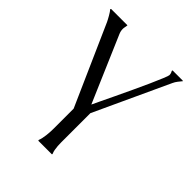

<svg xmlns="http://www.w3.org/2000/svg" viewBox="-172 -683 779 779"><g transform="rotate(45 217.0 -293.5)"><path d="M8.8 -583 11.2 -586.9H103Q103.5 -586.9 104 -586.7Q104.5 -586.4 105 -586.4Q104.5 -580.6 103 -574.7Q101.6 -568.8 101.6 -563Q101.6 -550.8 106.9 -538.6L228.5 -255.9Q232.9 -265.6 245.1 -291Q257.3 -316.4 272.9 -349.1Q288.6 -381.8 305.4 -418Q322.3 -454.1 336.2 -485.1Q350.1 -516.1 359.1 -538.1Q368.2 -560.1 368.2 -564.5Q368.2 -569.3 366.7 -574.2Q365.2 -579.1 362.8 -583V-586.4Q363.8 -586.4 364.5 -586.7Q365.2 -586.9 366.2 -586.9H420.9Q421.4 -586.9 422.6 -586.4Q423.8 -585.9 424.3 -585.9Q417.5 -577.6 410.6 -568.8Q403.8 -560.1 399.4 -550.3L250.5 -228.5V-78.6Q250.5 -70.3 250.5 -60.5Q250.5 -50.8 251.2 -40.5Q252 -30.3 253.7 -20.8Q255.4 -11.2 258.8 -3.9V-1L258.3 0H182.1Q181.6 0 180.7 -0.5Q179.7 -1 179.2 -1V-3.9Q182.1 -10.7 184.1 -20.5Q186 -30.3 187.3 -40.5Q188.5 -50.8 189 -60.8Q189.5 -70.8 189.5 -78.6V-193.4L36.6 -538.1Q35.2 -541.5 31.5 -548.1Q27.8 -554.7 23.9 -561.8Q20 -568.8 15.9 -574.7Q11.7 -580.6 8.8 -583Z"/></g></svg>

Font: CAT Linz
Style: Regular
Weight: 400
Designer: Peter Wiegel
Foundry: Peter Wiegel
Version: Version 1.08